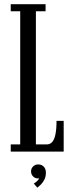

<svg xmlns="http://www.w3.org/2000/svg" viewBox="-20 -720 354 912"><path d="M31 0V-34H76V-666.5H31V-700H196.5V-666.5H150.5V-34H202Q217.5 -34 227.8 -45.2Q238 -56.5 243.2 -81.2Q248.5 -106 248.5 -146H282.5V0ZM157.5 171.5 140.5 152Q145.5 149.5 155 141.2Q164.5 133 166 126Q165 127.5 160.5 127.5Q146.5 127.5 137 117.8Q127.5 108 127.5 94Q127.5 80 137.5 70.5Q147.5 61 161 61Q177.5 61 187.8 71.5Q198 82 198 100.5Q198 118.5 191.2 132.2Q184.5 146 174.8 155.8Q165 165.5 157.5 171.5Z"/></svg>

Font: Imbue Thin 10pt
Style: Regular
Weight: 400
Version: Version 1.102